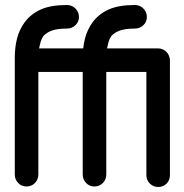

<svg xmlns="http://www.w3.org/2000/svg" viewBox="-20 -746 733 766"><path d="M39 -517Q39 -557 48 -592.5Q57 -628 79 -658Q104 -691 143.5 -708.5Q183 -726 247 -726Q267 -726 281 -712Q295 -698 295 -678Q295 -659 281 -645.5Q267 -632 247 -632Q209 -632 187 -624Q165 -616 153 -602Q146 -592 142.5 -580Q139 -568 136 -553H312Q314 -573 319 -592Q328 -628 350 -658Q375 -691 414.5 -708.5Q454 -726 518 -726Q538 -726 552 -712Q566 -698 566 -678Q566 -659 552 -645.5Q538 -632 518 -632Q480 -632 458 -624Q436 -616 424 -602Q417 -592 413.5 -580Q410 -568 407 -553H610Q630 -553 644 -539Q650 -533 653 -526Q654 -524 654 -523Q657 -516 658 -508V-47Q658 -27 644.5 -13.5Q631 0 611 0Q592 0 578 -13.5Q564 -27 564 -47V-459H404V-50Q404 -30 390.5 -16Q377 -2 356 -2Q337 -2 323.5 -16Q310 -30 310 -50V-459H133V-50Q133 -30 119.5 -16Q106 -2 85 -2Q66 -2 52.5 -16Q39 -30 39 -50Z"/></svg>

Font: VDS
Style: Regular
Weight: 400
Designer: artmaker
Foundry: artmaker
Version: Version 1.000 2009 initial release